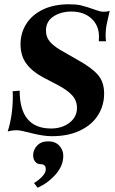

<svg xmlns="http://www.w3.org/2000/svg" viewBox="-20 -627 536 898"><path d="M132 -3Q75 -18 59 -18Q48 -18 34.5 -16Q21 -14 16 -12Q40 -87 40 -178Q40 -199 38 -200L72 -203Q72 -26 219 -26Q270 -26 305 -53Q340 -80 340 -122Q340 -156 318 -180.5Q296 -205 251 -229L182 -265Q131 -292 103.5 -329Q76 -366 76 -420Q76 -472 102.5 -514.5Q129 -557 180 -582Q231 -607 303 -607Q336 -607 358.5 -602Q381 -597 435 -578Q452 -572 463 -572Q481 -572 493 -576Q485 -542 479.5 -516Q474 -490 474 -459Q474 -446 476 -434H442Q443 -441 443 -455Q443 -508 407.5 -540.5Q372 -573 314 -573Q265 -573 230 -550Q195 -527 195 -484Q195 -452 216 -429Q237 -406 282 -382L343 -347Q408 -311 437.5 -277.5Q467 -244 467 -189Q467 -134 438.5 -88.5Q410 -43 354.5 -16.5Q299 10 223 10Q184 10 132 -3ZM194 166Q195 141 170 141Q154 141 144.5 129Q135 117 135 99Q135 74 153.5 54Q172 34 206 34Q238 34 257 54Q276 74 276 102Q276 148 240.5 188.5Q205 229 156 251L139 229Q161 216 177.5 198.5Q194 181 194 166Z"/></svg>

Font: Unna
Style: Bold Italic
Weight: 700
Italic angle: -8.05°
Designer: Jorge de Buen Unna
Foundry: Omnibus-Type
Version: Version 2.008